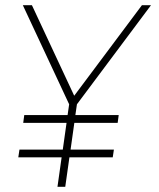

<svg xmlns="http://www.w3.org/2000/svg" viewBox="-20 -720 614 740"><path d="M201.5 0 217.5 -113.5H50.5L55 -143.5H222L236.5 -246.5H69.5L73.5 -276.5H240.5L246.5 -318L68 -700H103L266 -351L527 -700H562L276.5 -318L270.5 -276.5H437.5L433.5 -246.5H266.5L252 -143.5H419L414.5 -113.5H247.5L231.5 0Z"/></svg>

Font: Urbanist Thin
Style: Italic
Weight: 100
Italic angle: -8°
Designer: Corey Hu
Foundry: Corey Hu
Version: Version 1.321; ttfautohint (v1.8.4.7-5d5b)